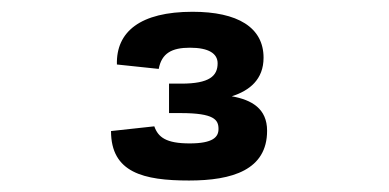

<svg xmlns="http://www.w3.org/2000/svg" viewBox="-20 -852 660 326"><path d="M307 -832C218 -832 177 -798 178.5 -742.5L249.5 -735C254.5 -761.5 271.5 -771 302.5 -771C334.5 -771 349.5 -761 349.5 -744.5C349.5 -723 335.5 -710 288 -710H267V-660H286.5C344 -660 351 -648.5 351 -633C351 -619.5 342 -608.5 302 -608.5C262 -608.5 248.5 -619 242 -637.5L168.5 -629.5C168.5 -559 223.5 -545.5 301 -545.5C374.5 -545.5 433.5 -563.5 433.5 -630C433.5 -667.5 407.5 -682.5 373.5 -688.5C403.5 -698 427.5 -717 427.5 -754C427.5 -805.5 383.5 -832 307 -832Z"/></svg>

Font: Monaspace Argon ExtraBold
Style: Bold
Weight: 800
Designer: Riley Cran & the Lettermatic Team
Foundry: Lettermatic
Version: Version 1.000 (Monaspace Argon)